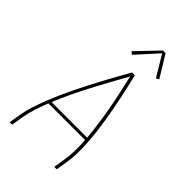

<svg xmlns="http://www.w3.org/2000/svg" viewBox="-280 -1061 1160 1160"><g transform="rotate(45 300.0 -480.5)"><path d="M43 0 55 -74Q62 -117 76 -159.5Q90 -202 106.5 -244.5Q123 -287 141.5 -328.5Q160 -370 180 -411Q200 -452 221 -493Q242 -534 264 -574.5Q286 -615 308 -655Q330 -695 353 -735H377Q387 -695 396 -655Q405 -615 413.5 -574.5Q422 -534 429.5 -493Q437 -452 443.5 -411Q450 -370 455 -328Q460 -286 462.5 -244Q465 -202 464.5 -159Q464 -116 457 -74L445 0H424L436 -74Q443 -117 443.5 -160.5Q444 -204 441 -246H128Q111 -204 97 -160.5Q83 -117 76 -74L64 0ZM440 -265Q435 -322 427 -378Q419 -434 409 -489.5Q399 -545 387 -600Q375 -655 362 -710Q331 -655 301 -600.5Q271 -546 242 -490.5Q213 -435 186 -378.5Q159 -322 136 -265ZM277 -810 260 -824 391 -961H414L499 -822L480 -812L400 -946Z"/></g></svg>

Font: Iosevka Curly Thin Extended
Style: Italic
Weight: 100
Width: 7
Italic angle: -9°
Monospace: yes
Designer: Belleve Invis
Foundry: Belleve Invis
Version: Version 11.1.0; ttfautohint (v1.8.3)